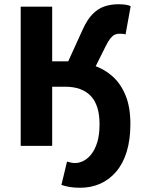

<svg xmlns="http://www.w3.org/2000/svg" viewBox="-20 -683 663 899"><path d="M355.7 196.1Q325 196.1 304.1 192.2Q283.2 188.3 267.6 182.8L293.8 73.7Q304.1 76.7 313.4 78.6Q322.7 80.4 332.2 80.4Q351 80.4 371.2 70.2Q391.3 60 408.3 38.2Q425.3 16.5 435.7 -18Q446.1 -52.6 446.1 -101.2Q446.1 -190.5 404.9 -233.8Q363.7 -277 285.1 -277H224.3V0H76.9V-651.8H224.3V-395.7H299.4L367.8 -546Q388.5 -591.8 413.9 -617.3Q439.2 -642.9 469.2 -653Q499.1 -663.1 533.7 -663.1Q551.2 -663.1 566.3 -661.2Q581.3 -659.4 591.9 -654.1L567.8 -521.6Q563.4 -523.6 556.5 -524.4Q549.5 -525.2 539.6 -525.2Q527.2 -525.2 517.1 -520.5Q507 -515.7 496.7 -503Q486.5 -490.4 474.9 -466.8L414.4 -345.4L309.7 -393.7Q364.1 -393.7 414.7 -377.7Q465.4 -361.8 504.9 -327.3Q544.4 -292.9 567.5 -237.5Q590.5 -182 590.5 -102.8Q590.5 -27.9 573 28.2Q555.5 84.3 523.3 121.6Q491.1 158.9 448.5 177.5Q406 196.1 355.7 196.1Z"/></svg>

Font: Source Sans 3 Variable
Style: Regular
Weight: 200
Designer: Paul D. Hunt
Foundry: Adobe Systems Incorporated
Version: Version 3.026